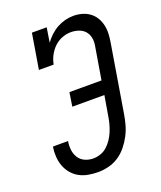

<svg xmlns="http://www.w3.org/2000/svg" viewBox="-139 -831 778 928"><g transform="rotate(-20 250.0 -367.5)"><path d="M205 8Q180 8 155 3.5Q130 -1 109 -12.5Q88 -24 72.5 -42.5Q57 -61 48.5 -84Q40 -107 38.5 -132.5Q37 -158 41 -183H119Q115 -161 117.5 -138.5Q120 -116 131.5 -98Q143 -80 163 -71Q183 -62 206 -62Q224 -62 243 -68.5Q262 -75 276.5 -88Q291 -101 302.5 -118Q314 -135 321.5 -153Q329 -171 334 -189Q339 -207 342 -226L360 -332H195L206 -403H371L399 -571Q403 -592 399 -612Q395 -632 382.5 -646Q370 -660 350.5 -666.5Q331 -673 311 -673Q288 -673 265 -664Q242 -655 224.5 -638Q207 -621 195.5 -599Q184 -577 180 -554H104L134 -735H210L198 -660Q211 -678 228 -694Q245 -710 265 -721Q285 -732 306.5 -737.5Q328 -743 349 -743Q372 -743 393.5 -737Q415 -731 432 -718.5Q449 -706 460 -688Q471 -670 476 -648.5Q481 -627 480 -604.5Q479 -582 475 -559L418 -214Q414 -188 406.5 -161Q399 -134 386 -109Q373 -84 354.5 -61Q336 -38 312 -22Q288 -6 260 1Q232 8 205 8Z"/></g></svg>

Font: Iosevka Curly Slab
Style: Italic
Weight: 400
Italic angle: -9°
Monospace: yes
Designer: Belleve Invis
Foundry: Belleve Invis
Version: Version 22.1.2; ttfautohint (v1.8.4)